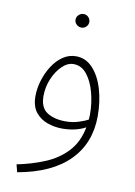

<svg xmlns="http://www.w3.org/2000/svg" viewBox="-84 -566 597 850"><g transform="rotate(10 214.0 -140.5)"><path d="M54 230 45 196Q110 183 168.5 159Q227 135 267.5 92Q308 49 321 -19Q301 -8 274.5 -1.5Q248 5 216 5Q183 5 150.5 -6Q118 -17 96.5 -43.5Q75 -70 75 -116Q75 -151 86 -187Q97 -223 116.5 -253.5Q136 -284 163 -302.5Q190 -321 222 -321Q266 -321 297.5 -287Q329 -253 345.5 -197.5Q362 -142 362 -77Q362 45 284 124Q206 203 54 230ZM110 -123Q110 -70 142.5 -49.5Q175 -29 225 -29Q255 -29 281.5 -37Q308 -45 326 -55Q327 -67 327 -79Q327 -128 314.5 -175.5Q302 -223 277.5 -254Q253 -285 217 -285Q190 -285 165.5 -261Q141 -237 125.5 -200Q110 -163 110 -123ZM223 -450Q210 -450 200.5 -459Q191 -468 191 -480Q191 -493 200.5 -502Q210 -511 223 -511Q235 -511 244 -502Q253 -493 253 -480Q253 -468 244 -459Q235 -450 223 -450Z"/></g></svg>

Font: Noto Sans Arabic SemCond ExtLt
Style: Regular
Weight: 200
Width: 4
Designer: Monotype Design Team, Nadine Chahine, Nizar Qandah and Khaled Hosny
Foundry: Monotype Imaging Inc.
Version: Version 2.012; ttfautohint (v1.8.4.7-5d5b)